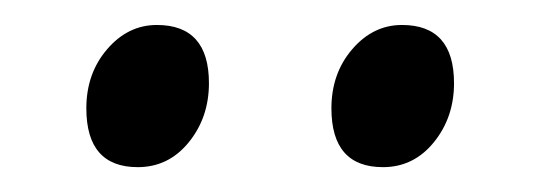

<svg xmlns="http://www.w3.org/2000/svg" viewBox="-20 -682 431 153"><path d="M285.2 -548.8Q244.1 -548.8 244.1 -595.7Q244.1 -623.5 260.7 -642.8Q277.3 -662.1 300.3 -662.1Q341.8 -662.1 341.8 -615.7Q341.8 -588.4 325.7 -568.6Q309.6 -548.8 285.2 -548.8ZM89.8 -548.8Q48.8 -548.8 48.8 -595.7Q48.8 -623.5 65.4 -642.8Q82 -662.1 105 -662.1Q146.5 -662.1 146.5 -615.7Q146.5 -588.4 130.4 -568.6Q114.3 -548.8 89.8 -548.8Z"/></svg>

Font: David Libre
Style: Regular
Weight: 400
Designer: Ismar David, J. Victor Gaultney, Annie Olsen and Meir Sadan
Foundry: Monotype Imaging Inc. & SIL International
Version: Version 1.100; ttfautohint (v1.8.4.7-5d5b)